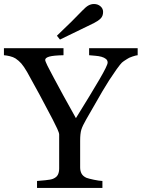

<svg xmlns="http://www.w3.org/2000/svg" viewBox="-41 -932 703 952"><path d="M641.6 -658.2Q633.3 -657.7 615.2 -651.6Q597.2 -645.5 589.4 -639.6Q570.3 -627.9 563.5 -621.6Q556.6 -615.2 537.1 -588.4Q499 -534.7 466.8 -479.5Q434.6 -424.3 386.2 -339.4Q368.2 -308.1 362.3 -289.1Q356.4 -270 356.4 -233.9V-101.6Q356.4 -84 363.5 -71Q370.6 -58.1 387.7 -50.3Q397.9 -46.4 424.3 -40.8Q450.7 -35.2 466.8 -34.7V0H142.6V-34.7Q156.2 -35.6 183.6 -38.3Q210.9 -41 221.7 -45.4Q239.3 -52.7 245.8 -65.4Q252.4 -78.1 252.4 -96.7V-265.1Q252.4 -272.9 242.9 -293.7Q233.4 -314.5 220.2 -339.8Q190.9 -396.5 155.3 -462.4Q119.6 -528.3 93.3 -575.2Q77.1 -603 64.7 -617.2Q52.2 -631.3 36.1 -642.1Q24.4 -649.4 8.1 -653.3Q-8.3 -657.2 -21.5 -658.2V-692.9H273.9V-658.2Q224.1 -657.2 203.6 -651.4Q183.1 -645.5 183.1 -634.8Q183.1 -631.8 186 -624.5Q189 -617.2 194.3 -606Q200.7 -593.3 209.5 -576.9Q218.3 -560.5 226.1 -545.4Q249 -502 272.9 -458.7Q296.9 -415.5 335.4 -346.2Q412.1 -469.7 452.4 -538.8Q492.7 -607.9 492.7 -621.6Q492.7 -632.8 484.4 -639.6Q476.1 -646.5 462.4 -650.4Q448.2 -654.3 431.6 -655.5Q415 -656.7 400.9 -658.2V-692.9H641.6ZM425.3 -817.9Q403.8 -807.1 358.6 -785.4Q313.5 -763.7 256.3 -735.8L241.2 -754.9Q285.6 -797.4 313.7 -825Q341.8 -852.5 369.1 -881.3Q384.8 -897.9 397.7 -905Q410.6 -912.1 425.3 -912.1Q443.8 -912.1 457 -900.9Q470.2 -889.6 470.2 -873Q470.2 -852.1 457.5 -839.8Q444.8 -827.6 425.3 -817.9Z"/></svg>

Font: UniBurma_GGSerif
Style: Book
Weight: 400
Designer: Victor San Kho Lin (for Burmese only and related typography optimization with it)
Foundry: http://www.unimm.org
Version: 2.0